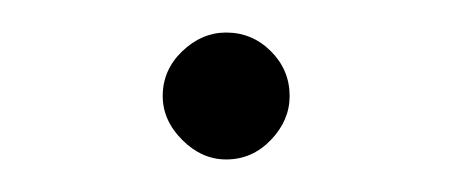

<svg xmlns="http://www.w3.org/2000/svg" viewBox="-20 -310 278 118"><path d="M119 -212Q104 -212 92 -224Q80 -236 80 -251Q80 -267 92 -278.5Q104 -290 119 -290Q135 -290 146.5 -278.5Q158 -267 158 -251Q158 -236 146.5 -224Q135 -212 119 -212Z"/></svg>

Font: Arima Thin ExtraLight
Style: Regular
Weight: 250
Version: Version 1.100